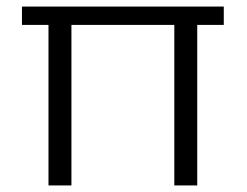

<svg xmlns="http://www.w3.org/2000/svg" viewBox="-20 -566 753 586"><path d="M663 -546V-490H582V0H512V-490H198V0H128V-490H47V-546Z"/></svg>

Font: Fz Poppins Light
Style: Regular
Weight: 300
Designer: Ninad Kale (Devanagari), Jonny Pinhorn (Latin)
Foundry: Indian Type Foundry
Version: Vit hóa bi Vntype.Com & FontZin.Com